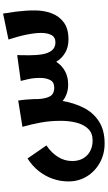

<svg xmlns="http://www.w3.org/2000/svg" viewBox="261 -726 717 1280"><g transform="rotate(-90 620.0 -86.5)"><path d="M303 252Q232 252 174.5 220Q117 188 83.5 133.5Q50 79 50 11Q50 -43 67.5 -93.5Q85 -144 119 -187Q153 -230 203 -262L290 -136Q242 -104 214 -60Q186 -16 186 36Q186 78 203.5 108.5Q221 139 252 155.5Q283 172 323 172Q372 172 400.5 142.5Q429 113 441.5 65Q454 17 454 -38Q454 -111 443 -171.5Q432 -232 414 -296L589 -324Q594 -294 595.5 -273Q597 -252 598 -232Q599 -223 599 -213.5Q599 -204 599 -194Q600 -111 587 -32Q574 47 541.5 111.5Q509 176 450.5 214Q392 252 303 252ZM695 9Q648 9 609.5 -12Q571 -33 548.5 -75Q526 -117 526 -181L599 -194Q601 -144 616.5 -114Q632 -84 675 -84Q712 -84 726 -111Q740 -138 740 -179Q740 -202 738 -220.5Q736 -239 731.5 -259Q727 -279 720 -307L892 -331Q892 -315 891.5 -294.5Q891 -274 891 -250Q891 -164 866.5 -106.5Q842 -49 798 -20Q754 9 695 9ZM997 11Q945 11 908 -11Q871 -33 850.5 -66Q830 -99 827 -132L891 -250Q891 -201 898 -161.5Q905 -122 924 -99Q943 -76 977 -76Q1012 -76 1026 -103Q1040 -130 1040 -171Q1040 -211 1029 -266.5Q1018 -322 996 -389L1169 -425Q1177 -378 1181.5 -342.5Q1186 -307 1188 -276.5Q1190 -246 1190 -212Q1190 -153 1171 -102Q1152 -51 1110 -20Q1068 11 997 11Z"/></g></svg>

Font: Marhey Light Medium
Style: Regular
Weight: 500
Version: Version 1.000